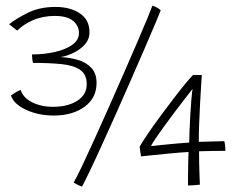

<svg xmlns="http://www.w3.org/2000/svg" viewBox="-20 -666 900 693"><path d="M174 -249Q119.5 -249 75 -269.2Q30.5 -289.5 19.5 -321Q26.5 -326.5 36 -332.2Q45.5 -338 54.5 -341.5Q63 -314 95.2 -297.2Q127.5 -280.5 171.5 -280.5Q224.5 -280.5 258.8 -302.2Q293 -324 293 -362Q293 -397.5 269.5 -413.8Q246 -430 202.8 -434.5Q159.5 -439 99 -439Q97.5 -444 96.5 -454Q95.5 -464 95.5 -469.5Q137.5 -469.5 176.5 -478Q215.5 -486.5 240.2 -503.8Q265 -521 265 -547Q265 -573 243.5 -590.8Q222 -608.5 178.5 -608.5Q134 -608.5 98.8 -593Q63.5 -577.5 42 -555.5Q37 -559.5 27.5 -567Q18 -574.5 13 -578.5Q36 -597.5 79.2 -619.2Q122.5 -641 180 -641Q233.5 -641 268.2 -617.8Q303 -594.5 303 -550Q303 -524 286 -505.2Q269 -486.5 244.8 -475Q220.5 -463.5 198.5 -460Q231.5 -458.5 261.2 -449.8Q291 -441 309.8 -421Q328.5 -401 328.5 -366.5Q328.5 -312 285 -280.5Q241.5 -249 174 -249ZM530 -645.5Q548 -640 560 -629Q555.5 -616.5 540 -579.8Q524.5 -543 502 -491Q479.5 -439 453.2 -379Q427 -319 399.8 -258Q372.5 -197 348 -143Q323.5 -89 304.5 -49.5Q285.5 -10 276 7.5Q269.5 5.5 260 0.8Q250.5 -4 246 -7.5Q255.5 -23.5 274.8 -63.8Q294 -104 319 -159.2Q344 -214.5 371.8 -276.8Q399.5 -339 426.2 -400.2Q453 -461.5 475.5 -513.8Q498 -566 512.5 -601.2Q527 -636.5 530 -645.5ZM793.5 -121.5Q779.5 -121.5 750.2 -121.2Q721 -121 698.5 -120Q698.5 -77.5 699.8 -42Q701 -6.5 701.5 0.5Q695 1.5 680.2 2.5Q665.5 3.5 658.5 3.5Q658.5 -16.5 658.8 -41.2Q659 -66 659.5 -87.2Q660 -108.5 660.5 -117.5Q628.5 -115.5 592 -112Q555.5 -108.5 526.8 -105.5Q498 -102.5 489 -101.5Q488 -108 486.5 -118Q485 -128 484 -136.5Q493.5 -153.5 513 -182.2Q532.5 -211 557.2 -244.5Q582 -278 606.2 -309.8Q630.5 -341.5 649.8 -364.8Q669 -388 677 -395.5Q682 -395.5 692.8 -395.5Q703.5 -395.5 708.5 -395Q708 -387.5 706.2 -361.2Q704.5 -335 702.5 -298.8Q700.5 -262.5 699 -224Q697.5 -185.5 697.5 -154Q712.5 -154.5 733 -155Q753.5 -155.5 770 -156Q786.5 -156.5 789.5 -156.5Q791 -153 792.2 -142.2Q793.5 -131.5 793.5 -121.5ZM675 -345Q665.5 -333 648 -310.5Q630.5 -288 610.2 -261Q590 -234 571.2 -208.2Q552.5 -182.5 539.8 -163.5Q527 -144.5 525 -138.5Q535.5 -140 561.2 -142.5Q587 -145 615.8 -147.8Q644.5 -150.5 663 -151.5Q663 -165 664 -192.2Q665 -219.5 666.8 -250.5Q668.5 -281.5 670.8 -307.8Q673 -334 675 -345Z"/></svg>

Font: Grandstander Thin
Style: Regular
Weight: 100
Designer: Tyler Finck
Foundry: Etcetera Type Co
Version: Version 1.200; ttfautohint (v1.8.3)